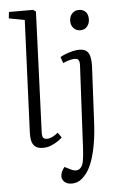

<svg xmlns="http://www.w3.org/2000/svg" viewBox="-64 -811 684 1084"><g transform="rotate(-5 278.0 -269.0)"><path d="M114 -714 25 -731 29 -767H166L181 -756L154 -75Q153 -53 159 -44Q165 -35 180 -35Q195 -35 210 -42Q225 -49 244 -64L264 -35Q253 -25 236 -13.5Q219 -2 198.5 6Q178 14 154 14Q127 14 112 3Q97 -8 91.5 -28.5Q86 -49 87 -77ZM454 -110Q451 -42 441.5 14Q432 70 417 112.5Q402 155 381 182Q369 197 356 208Q343 219 329 224Q315 229 299 229Q272 229 257.5 215.5Q243 202 243 185Q243 171 248.5 158Q254 145 265 132L299 149Q316 158 331.5 157Q347 156 358.5 141Q370 126 373 95Q376 77 377 58.5Q378 40 379.5 21.5Q381 3 381 -12L402 -424Q404 -450 398 -460.5Q392 -471 376 -471Q363 -471 346 -466.5Q329 -462 309 -453L297 -488Q310 -496 328.5 -503Q347 -510 367 -515Q387 -520 405 -520Q432 -520 446.5 -508.5Q461 -497 466 -472.5Q471 -448 469 -411ZM369 -685Q369 -711 384 -727.5Q399 -744 422 -744Q439 -744 451 -737Q463 -730 469 -717.5Q475 -705 475 -688Q475 -664 461 -646.5Q447 -629 422 -629Q399 -629 384 -645Q369 -661 369 -685Z"/></g></svg>

Font: Literata 24pt Light
Style: Italic
Weight: 300
Italic angle: -2°
Designer: Latin by Veronika Burian and Jose Scaglione. Greek by Irene Vlachou. Cyrillic by Vera Evstafieva
Foundry: TypeTogether
Version: Version 3.103;gftools[0.9.29]